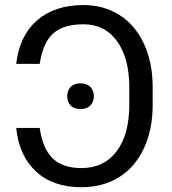

<svg xmlns="http://www.w3.org/2000/svg" viewBox="-20 -741 691 770"><path d="M139.2 -228Q151.4 -143.1 192.1 -105Q232.9 -66.9 306.6 -66.9Q396.5 -66.9 447.5 -134Q498.5 -201.2 498.5 -321.3V-391.1Q498.5 -507.3 449.7 -575.4Q400.9 -643.6 314.9 -643.6Q235.4 -643.6 194.1 -607.7Q152.8 -571.8 139.2 -484.9H44.9Q58.1 -598.1 128.7 -659.4Q199.2 -720.7 314.9 -720.7Q396 -720.7 459 -680.9Q522 -641.1 556.9 -566.4Q591.8 -491.7 592.3 -394V-319.8Q592.3 -220.7 556.6 -145Q521 -69.3 456.3 -29.8Q391.6 9.8 306.6 9.8Q191.9 9.8 124 -53.5Q56.2 -116.7 44.9 -228ZM302.7 -303.7Q276.4 -303.7 262.9 -318.4Q249.5 -333 249.5 -355Q249.5 -377 262.9 -391.8Q276.4 -406.7 302.7 -406.7Q329.1 -406.7 342.8 -391.8Q356.4 -377 356.4 -355Q356.4 -333 342.8 -318.4Q329.1 -303.7 302.7 -303.7Z"/></svg>

Font: Roboto
Style: Regular
Weight: 400
Designer: Google
Version: Version 2.134; 2016; ttfautohint (v1.6)